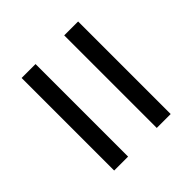

<svg xmlns="http://www.w3.org/2000/svg" viewBox="-41 -679 644 644"><g transform="rotate(45 281.5 -357.0)"><path d="M62 -425H501V-491H62ZM62 -223H501V-289H62Z"/></g></svg>

Font: Noto Serif Ethiopic SemiBold
Style: Regular
Weight: 600
Designer: Monotype Design Team
Foundry: Monotype Imaging Inc.
Version: Version 2.102